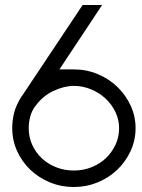

<svg xmlns="http://www.w3.org/2000/svg" viewBox="-20 -757 568 769"><path d="M389 -737 218 -479H276Q327 -479 372 -460Q417 -441 450.5 -408.5Q484 -376 503.5 -333.5Q523 -291 523 -244Q523 -195 503 -152Q483 -109 449.5 -77Q416 -45 371 -26.5Q326 -8 276 -8Q225 -8 180 -26.5Q135 -45 101.5 -77Q68 -109 48.5 -152Q29 -195 29 -244Q29 -275 36.5 -305Q44 -335 67 -372V-371Q127 -462 189 -554Q251 -646 311 -737ZM121 -332Q107 -312 101 -289.5Q95 -267 95 -244Q95 -208 109 -177Q123 -146 147.5 -123Q172 -100 205 -87Q238 -74 276 -74Q313 -74 346 -87Q379 -100 403.5 -123Q428 -146 442.5 -177Q457 -208 457 -244Q457 -278 442 -309Q427 -340 402 -363Q377 -386 344 -399.5Q311 -413 276 -413Q237 -413 193.5 -392.5Q150 -372 121 -331Z"/></svg>

Font: Fundamental  Brigade Scvhlank
Style: Regular
Weight: 100
Designer: Peter Wiegel, original typeface by Arno Drescher 1935
Foundry: Peter Wiegel
Version: Version 0.000 2012 initial release